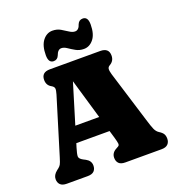

<svg xmlns="http://www.w3.org/2000/svg" viewBox="-161 -1056 1095 1186"><g transform="rotate(-20 387.0 -463.0)"><path d="M267.5 -50Q267.5 -27 254.2 -13.5Q241 0 212 0H74.5Q46 0 32.5 -13.5Q19 -27 19 -50Q19 -77 47 -99L58 -107.5Q67.5 -115 73.5 -125Q79.5 -135 89.5 -168.5L203 -539.5Q211 -566 209.2 -577.8Q207.5 -589.5 191.5 -598.5Q162 -614.5 162 -650Q162 -700 218 -700H549Q605 -700 605 -650Q605 -614.5 574 -597Q561.5 -590 560.2 -577.5Q559 -565 566 -541L670 -203.5Q684 -157 693.2 -136.2Q702.5 -115.5 718.5 -105.5Q738 -93.5 745.5 -81.2Q753 -69 753 -50Q753 -27.5 739.5 -13.8Q726 0 697.5 0H459.5Q430.5 0 417.2 -13.5Q404 -27 404 -50Q404 -82.5 436 -99.5L450 -107.5Q459.5 -112.5 458.2 -124.8Q457 -137 448.5 -166.5L434 -215.5H215.5L207.5 -190Q196 -152 195.5 -136Q195 -120 220.5 -106.5L236 -98.5Q267.5 -81.5 267.5 -50ZM246.5 -319H403.5L326.5 -582ZM459.5 -746Q430.5 -746 407.2 -759Q384 -772 365 -785.2Q346 -798.5 328.5 -798.5Q305 -798.5 293 -764Q283 -739 258 -739Q224 -739 224 -790Q224 -853 250 -886Q276 -919 313.5 -919Q343 -919 366 -905.8Q389 -892.5 408.2 -879.5Q427.5 -866.5 445 -866.5Q470 -866.5 480.5 -901.5Q490.5 -925.5 515.5 -925.5Q549.5 -925.5 549.5 -874.5Q549.5 -811.5 523.2 -778.8Q497 -746 459.5 -746Z"/></g></svg>

Font: Fraunces 72pt SuperSoft Black
Style: Regular
Weight: 900
Version: Version 1.000;[0bf87f6ff]